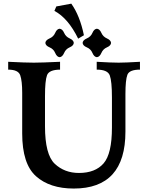

<svg xmlns="http://www.w3.org/2000/svg" viewBox="-20 -1040 830 1077"><path d="M393.6 17.6Q259.3 17.6 181.9 -51.5Q104.5 -120.6 104.5 -291.5V-519.5Q104.5 -585.9 93.5 -617.7Q82.5 -649.4 25.9 -649.4V-693.4Q123.5 -688.5 169.9 -688.5Q212.4 -688.5 316.9 -693.4V-649.4Q255.4 -648.9 243.9 -618.4Q232.4 -587.9 232.4 -501V-331.1Q232.4 -172.9 287.1 -121.3Q341.8 -69.8 422.9 -69.8Q514.2 -69.8 561 -123.5Q607.9 -177.2 607.9 -324.2V-492.2Q607.9 -584 595.9 -616.7Q584 -649.4 522.5 -649.4V-693.4Q605 -688.5 645.5 -688.5Q682.6 -688.5 765.1 -693.4V-649.4Q705.6 -649.4 694.6 -620.6Q683.6 -591.8 683.6 -511.7V-301.8Q683.6 17.6 393.6 17.6ZM523.4 -719.2Q507.8 -720.7 498.5 -742.9Q489.3 -765.1 467 -774.4Q444.8 -783.7 443.4 -799.3Q444.8 -814.9 467 -824.5Q489.3 -834 498.5 -855.7Q507.8 -877.4 523.4 -878.9Q539.1 -877.4 548.6 -855.7Q558.1 -834 579.8 -824.5Q601.6 -814.9 603 -799.3Q601.6 -783.7 579.8 -774.4Q558.1 -765.1 548.6 -742.9Q539.1 -720.7 523.4 -719.2ZM314.5 -719.2Q298.8 -720.7 289.6 -742.9Q280.3 -765.1 258.1 -774.4Q235.8 -783.7 234.4 -799.3Q235.8 -814.9 258.1 -824.5Q280.3 -834 289.6 -855.7Q298.8 -877.4 314.5 -878.9Q330.1 -877.4 339.6 -855.7Q349.1 -834 370.8 -824.5Q392.6 -814.9 394 -799.3Q392.6 -783.7 370.8 -774.4Q349.1 -765.1 339.6 -742.9Q330.1 -720.7 314.5 -719.2ZM418.5 -823.2Q362.3 -938 285.2 -979L295.9 -1003.9L379.9 -1019.5Q428.2 -951.7 450.7 -842.3Z"/></svg>

Font: Kelvinch
Style: Bold
Weight: 700
Designer: Paul James Miller
Foundry: High-Logic / Made with FontCreator
Version: Version 3.501;March 28, 2021;FontCreator 13.0.0.2683 64-bit